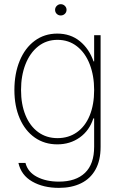

<svg xmlns="http://www.w3.org/2000/svg" viewBox="-20 -701 591 931"><path d="M69.3 88.9H103.5Q114.7 133.3 159.2 156.5Q203.6 179.7 265.6 179.7Q347.7 179.7 392.1 137.2Q436.5 94.7 436.5 10.7V-127H432.6Q413.6 -67.9 366.7 -34.4Q319.8 -1 257.8 -1Q195.8 -1 148.7 -33.9Q101.6 -66.9 75.7 -126.7Q49.8 -186.5 49.8 -264.6Q49.8 -343.8 75.4 -406Q101.1 -468.3 148.2 -503.2Q195.3 -538.1 257.8 -538.1Q321.8 -538.1 366.9 -501.5Q412.1 -464.8 433.6 -403.3H436.5V-530.3H467.8V11.7Q467.8 76.7 443.1 121.1Q418.5 165.5 373 187.7Q327.6 210 265.6 210Q189.9 210 136.2 179.2Q82.5 148.4 69.3 88.9ZM436.5 -264.6Q436.5 -334 415 -389.4Q393.6 -444.8 353.3 -476.3Q313 -507.8 258.8 -507.8Q205.1 -507.8 165 -476.1Q125 -444.3 103.5 -389.2Q82 -334 82 -264.6Q82 -195.3 103.5 -142.6Q125 -89.8 165 -60.5Q205.1 -31.2 258.8 -31.2Q312.5 -31.2 352.8 -59.6Q393.1 -87.9 414.8 -140.6Q436.5 -193.4 436.5 -264.6ZM247.1 -653.3Q247.1 -664.6 255.4 -672.6Q263.7 -680.7 274.4 -680.7Q286.1 -680.7 294.4 -672.6Q302.7 -664.6 302.7 -653.3Q302.7 -641.6 294.4 -633.8Q286.1 -626 274.4 -626Q263.2 -626 255.1 -633.8Q247.1 -641.6 247.1 -653.3Z"/></svg>

Font: Pretendard JP Thin
Style: Regular
Weight: 100
Designer: Base glyphs from Inter by Rasmus Andersson; Hangeul glyphs from Noto Sans CJK(Source Han Sans) by Jang Soo-young and Kan
Foundry: Kil Hyung-jin
Version: Version 1.309